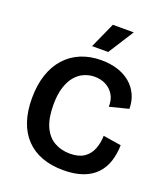

<svg xmlns="http://www.w3.org/2000/svg" viewBox="-160 -1005 989 1131"><g transform="rotate(20 334.5 -439.5)"><path d="M368 13Q293 13 234 -9Q175 -31 134 -74Q93 -117 72 -179.5Q51 -242 51 -323Q51 -405 72.5 -470Q94 -535 135 -580.5Q176 -626 233 -649.5Q290 -673 360 -673Q416 -673 462 -658.5Q508 -644 541.5 -616Q575 -588 593.5 -548.5Q612 -509 612 -460L494 -430Q495 -476 475.5 -506.5Q456 -537 425 -552.5Q394 -568 356 -568Q324 -568 292.5 -555Q261 -542 236.5 -513.5Q212 -485 197.5 -440Q183 -395 183 -330Q183 -247 206.5 -194.5Q230 -142 273 -117Q316 -92 372 -92Q427 -92 460 -114.5Q493 -137 508 -175Q523 -213 524 -259L637 -241Q636 -188 621.5 -141.5Q607 -95 575 -60Q543 -25 491.5 -6Q440 13 368 13ZM380 -732H279L351 -892H482Z"/></g></svg>

Font: Bricolage Grotesque 24pt SemiBold
Style: Regular
Weight: 600
Designer: Mathieu Triay
Foundry: Atelier Triay
Version: Version 1.001;gftools[0.9.33.dev8+g029e19f]